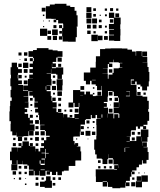

<svg xmlns="http://www.w3.org/2000/svg" viewBox="-20 -977 850 1017"><path d="M276 -877H252V-878H223V-944H244V-953H270V-957H332V-947H352V-940H375V-920H385V-896H391V-836H386V-832H387V-780H381V-756H341V-757H312V-784H310V-767H292V-785H309V-828H315V-849H314V-853H288V-871H278V-859H264V-873H276ZM438 -939H464V-913H438ZM201 -936H221V-916H201ZM563 -934H579V-918H563ZM474 -933H488V-919H474ZM535 -932H547V-920H535ZM595 -932H607V-920H595ZM437 -910H465V-882H437ZM617 -760H585V-762H557V-790H584V-793H558V-819H584V-822H557V-850H583V-882H557V-910H585V-884H619V-848H617V-823H618V-789H617ZM591 -906H611V-886H591ZM474 -903H488V-889H474ZM536 -901H546V-891H536ZM207 -900H215V-892H207ZM508 -899H514V-893H508ZM438 -879H464V-853H438ZM468 -879H494V-853H468ZM562 -857V-875H580V-857ZM504 -873H518V-859H504ZM238 -863V-869H244V-863ZM209 -864V-868H213V-864ZM441 -846H461V-826H441ZM471 -846H491V-826H471ZM263 -828V-844H279V-828ZM293 -828V-844H309V-828ZM503 -844H519V-828H503ZM546 -831H536V-841H546ZM214 -833H208V-839H214ZM192 -825H230V-787H192ZM256 -821H286V-791H256ZM250 -797H232V-815H250ZM460 -815V-797H442V-815ZM294 -799V-813H308V-799ZM487 -812V-800H475V-812ZM535 -812H547V-800H535ZM464 -793H498V-759H464ZM499 -788H523V-764H499ZM282 -787V-765H260V-787ZM251 -766H231V-786H251ZM531 -786H551V-766H531ZM768 -519H759V-498H733V-519H724V-529H704V-545H696V-531H676V-551H690V-556H673V-528H703V-499H704V-470H735V-465H760V-443H768V-399H765V-385H770V-337H761V-316H740V-309H754V-293H738V-307H722V-295H710V-307H700V-287H675V-282H673V-254H651V-253H668V-230H702V-255H726V-291H766V-251H761V-226H733V-205H734V-223H758V-199H740V-197H762V-172H767V-130H756V-111H736V-128H732V-105H716V-91H703V-74H680V-68H693V-54H679V-67H676V-41H668V-19H647V-11H666V9H646V-10H644V17H617V20H575V13H552V-12H548V11H524V-13H547V-16H524V-13H488V-42H487V-80H585V-77H600V-80H585V-102H606V-106H581V-133H578V-139H554V-160H553V-134H549V-108H523V-134H519V-137H492V-159H484V-184H479V-238H490V-257H491V-315H490V-347H513V-349H494V-368H486V-351H466V-368H461V-346H435V-342H430V-317H407V-280H403V-254H374V-253H368V-230H375V-212H378V-219H394V-203H387V-201H406V-175H410V-127H381V-126H379V-98H344V-73H318V-69H308V-49H284V-67H277V-50H255V-67H245V-52H227V-70H242V-72H221V-46H191V-72H189V-48H163V-72H159V-48H133V-74H157V-78H133V-100H125V-106H101V-125H100V-107H72V-128H69V-108H43V-128H33V-174H41V-196H71V-174H72V-195H93V-203H78V-219H94V-204H99V-228H133V-204H138V-219H154V-203H139V-202H167V-175H168V-189H184V-175H193V-194H213V-203H198V-219H213V-234H225V-252H243V-258H223V-283H218V-288H193V-314H216V-316H191V-342H187V-368H183V-381H166V-401H181V-407H162V-435H181V-438H163V-460H155V-470H135V-492H152V-494H130V-467H105V-465H130V-437H111V-436H131V-406H111V-399H124V-383H111V-374H129V-353H138V-340H155V-322H138V-318H163V-284H135V-283H158V-259H134V-282H131V-256H104V-253H68V-275H67V-260H45V-281H36V-321H37V-335H30V-387H32V-415H34V-443H42V-461H36V-501H40V-520H35V-562H38V-581H36V-621H42V-645H70V-621H76V-611H96V-591H76V-581H74V-562H77V-551H96V-531H77V-527H102V-495H129V-498H103V-524H128V-559H155V-560H135V-582H154V-591H136V-611H154V-622H137V-640H154V-653H159V-670H155V-676H131V-706H155V-712H175V-722H237V-714H259V-710H285V-706H311V-676H285V-672H278V-649H259V-641H276V-621H256V-638H255V-616H277V-620H315V-582H308V-559H284V-582H277V-586H251V-612H250V-587H227V-585H250V-558H253V-524H227V-522H247V-500H227V-494H249V-468H253V-443H257V-460H275V-442H258V-435H280V-407H259V-404H279V-383H287V-400H305V-382H288V-379H314V-355H315V-372H337V-355H349V-368H363V-354H350V-352H374V-373H397V-380H398V-409H400V-432H397V-410H375V-432H369V-408H343V-434H367V-500H405V-492H427V-477H435V-492H457V-477H472V-468H487V-470H520V-522H518V-499H494V-522H487V-530H465V-549H457V-530H435V-549H424V-593H458V-619H487V-650H488V-679H510V-717H537V-720H566V-721H626V-720H655V-714H679V-704H699V-682H701V-706H731V-680H733V-704H759V-678H735V-675H760V-647H735V-646H761V-622H767V-596H771V-546H768ZM107 -700H125V-682H107ZM78 -699H94V-683H78ZM307 -672V-650H285V-672ZM138 -653V-669H154V-653ZM123 -668V-654H109V-668ZM88 -663V-659H84V-663ZM580 -661V-647H559V-640H575V-622H557V-638H551V-616H525V-615H550V-587H523V-586H551V-560H555V-582H576V-591H582V-615H609V-618H628V-620H615V-642H628V-644H609V-647H582V-661ZM102 -645H130V-617H102ZM77 -640H95V-622H77ZM304 -639V-623H288V-639ZM106 -611H126V-591H106ZM575 -592H557V-610H575ZM77 -580H95V-562H77ZM260 -565V-577H272V-565ZM111 -566V-576H121V-566ZM312 -525H310V-497H282V-525H280V-557H312ZM468 -554V-552H487V-554ZM126 -531H106V-551H126ZM274 -533H258V-549H274ZM255 -522H277V-500H255ZM406 -521H426V-501H406ZM225 -520H222V-502H225ZM711 -506V-516H721V-506ZM472 -515H480V-507H472ZM576 -495H552V-465H550V-437H530V-431H546V-411H530V-407H552V-376H581V-350H585V-372H607V-353H612V-374H609V-377H582V-405H609V-407H582V-435H609V-460H605V-468H583V-491H576ZM647 -467H668V-494H649V-492H667V-470H647ZM284 -493H308V-469H284ZM496 -471V-491H516V-471ZM576 -471H556V-491H576ZM725 -472H707V-490H725ZM752 -487V-475H740V-487ZM271 -486V-476H261V-486ZM472 -485H480V-477H472ZM420 -469V-470H405V-469ZM605 -442H587V-460H605ZM288 -459H304V-443H288ZM139 -458H153V-444H139ZM559 -458H573V-444H559ZM611 -434H610V-408H611ZM303 -428V-414H289V-428ZM141 -426H151V-416H141ZM568 -423V-419H564V-423ZM376 -381V-401H396V-381ZM556 -401H576V-381H556ZM349 -398H363V-384H349ZM331 -396V-386H321V-396ZM149 -394V-388H143V-394ZM551 -375H550V-354H551ZM522 -354V-371H518V-354ZM138 -369H154V-353H138ZM171 -356V-366H181V-356ZM377 -347H397V-349H377ZM186 -321H166V-341H186ZM438 -339H454V-323H438ZM471 -336H481V-326H471ZM184 -309V-293H168V-309ZM424 -309V-293H408V-309ZM450 -305V-297H442V-305ZM479 -304V-298H473V-304ZM459 -258H433V-284H459ZM195 -282H217V-260H195ZM186 -261H166V-281H186ZM425 -280V-262H407V-280ZM485 -262H467V-280H485ZM678 -279H694V-263H678ZM723 -264H709V-278H723ZM75 -252H97V-230H75ZM186 -231H166V-251H186ZM730 -228H731V-251H730ZM108 -233V-249H124V-233ZM694 -233H678V-249H694ZM199 -234V-248H213V-234ZM50 -235V-247H62V-235ZM140 -235V-247H152V-235ZM389 -244V-238H383V-244ZM448 -239H444V-243H448ZM650 -229V-227H667V-229ZM64 -203H48V-219H64ZM183 -218V-204H169V-218ZM643 -194H666V-195H643V-194H640V-172H643ZM222 -188H219V-168H200V-165H220V-139H223V-164H238V-167H222ZM195 -127H190V-110H195V-103H217V-110H218V-137H200V-132H217V-110H195ZM555 -132H577V-110H555ZM499 -128H513V-114H499ZM72 -75H40V-107H72ZM607 -87H608V-101H607ZM124 -83H108V-99H124ZM93 -84H79V-98H93ZM512 -97V-85H500V-97ZM530 -85V-97H542V-85ZM572 -97V-85H560V-97ZM217 -79H195V-76H217ZM65 -52H47V-70H65ZM93 -54H79V-68H93ZM122 -55H110V-67H122ZM713 -58V-64H719V-58ZM744 -59V-63H748V-59ZM700 -17H729V-48H763V-14H732V15H700ZM224 -43H248V-20H255V18H217V13H192V-15H217V-20H224ZM728 -19H704V-43H728ZM169 -24V-38H183V-24ZM273 -24H259V-38H273ZM303 -24H289V-38H303ZM92 -25H80V-37H92ZM200 -25V-37H212V-25ZM680 -25V-37H692V-25ZM59 -28H53V-34H59ZM114 -29V-33H118V-29ZM697 10H675V-12H697ZM184 7H168V-9H184ZM273 6H259V-8H273ZM120 3H112V-5H120Z"/></svg>

Font: Rubik-Storm
Style: Regular
Weight: 400
Designer: NaN (generative design), Hubert & Fischer (Rubik source font outlines)
Foundry: NaN, Hubert & Fischer
Version: Version 1.000